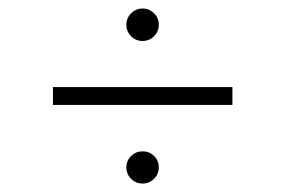

<svg xmlns="http://www.w3.org/2000/svg" viewBox="-20 -513 679 457"><path d="M533.2 -305.7V-263.2H106V-305.7ZM319.3 -76.2Q303.2 -76.2 292 -87.4Q280.8 -98.6 280.8 -114.7Q280.8 -130.9 292.2 -141.8Q303.7 -152.8 319.3 -152.8Q335.4 -152.8 346.7 -141.8Q357.9 -130.9 357.9 -114.7Q357.9 -98.6 346.7 -87.4Q335.4 -76.2 319.3 -76.2ZM319.3 -415.5Q303.2 -415.5 292 -426.8Q280.8 -438 280.8 -454.1Q280.8 -470.2 292.2 -481.4Q303.7 -492.7 319.3 -492.7Q335.4 -492.7 346.7 -481.4Q357.9 -470.2 357.9 -454.1Q357.9 -438 346.7 -426.8Q335.4 -415.5 319.3 -415.5Z"/></svg>

Font: Inter 16pt ExtraLight
Style: Regular
Weight: 250
Version: Version 4.001;git-66647c0bb